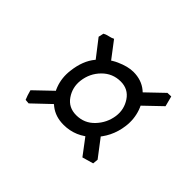

<svg xmlns="http://www.w3.org/2000/svg" viewBox="-77 -532 523 523"><g transform="rotate(45 185.0 -270.0)"><path d="M204.1 -345.7Q172.9 -345.7 150.9 -323.5Q128.9 -301.3 125 -269.5Q121.6 -241.2 137.5 -218Q153.3 -194.8 183.1 -194.8Q214.4 -194.8 235.6 -217.3Q256.8 -239.7 261.2 -270Q265.1 -298.3 249.3 -322Q233.4 -345.7 204.1 -345.7ZM86.4 -269.5Q91.3 -312 113 -338.1Q134.8 -364.3 161.9 -376.5Q189 -388.7 210 -388.7Q241.2 -388.7 262.5 -371.1Q283.7 -353.5 293.5 -326.2Q303.2 -298.8 299.3 -269.5Q293 -220.7 258.3 -186.3Q223.6 -151.9 177.2 -151.9Q146 -151.9 124.3 -168.9Q102.5 -186 92.5 -212.9Q82.5 -239.7 86.4 -269.5ZM128.9 -221.2 137.7 -191.4 68.8 -126 56.2 -127Q51.3 -138.2 46.9 -154.8L115.2 -220.2ZM155.8 -336.4 127 -322.3 75.2 -389.2 78.6 -404.3Q84 -407.7 93.3 -409.7Q102.5 -411.6 108.9 -415L157.2 -351.6ZM308.6 -134.8 276.4 -125.5 228.5 -189 231.4 -204.1Q237.3 -207.5 244.6 -211.2Q252 -214.8 258.3 -218.3L310.1 -150.4ZM330.1 -414.1 337.9 -384.3 269.5 -318.8 256.3 -319.8Q251.5 -331.1 247.1 -347.7L315.9 -413.6Z"/></g></svg>

Font: Dai Banna SIL Light
Style: Italic
Weight: 300
Italic angle: -11°
Designer: Victor Gaultney
Foundry: SIL International
Version: Version 4.000